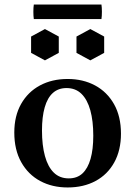

<svg xmlns="http://www.w3.org/2000/svg" viewBox="-20 -811 596 846"><path d="M273 -423Q237 -423 213 -401.5Q189 -380 177 -338Q165 -296 165 -236Q165 -171 178 -123.5Q191 -76 217 -50.5Q243 -25 283 -25L278 15Q210 15 157 -13.5Q104 -42 73.5 -96.5Q43 -151 43 -227Q43 -300 73 -353Q103 -406 156 -434.5Q209 -463 278 -463ZM283 -25Q320 -25 343.5 -47Q367 -69 379 -111Q391 -153 391 -213Q391 -278 378 -325Q365 -372 339 -397.5Q313 -423 273 -423L278 -463Q346 -463 399 -434.5Q452 -406 482.5 -352Q513 -298 513 -222Q513 -149 483.5 -95.5Q454 -42 401 -13.5Q348 15 278 15ZM178 -683 239 -650V-578L178 -545L117 -578V-650ZM378 -683 439 -650V-578L378 -545L317 -578V-650ZM427 -727H129Q127 -740 127 -759Q127 -778 129 -791H427Q429 -778 429 -759Q429 -740 427 -727Z"/></svg>

Font: Poltawski Nowy Medium
Style: Regular
Weight: 500
Version: Version 1.001;gftools[0.9.25]